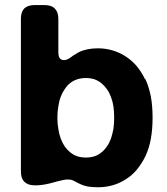

<svg xmlns="http://www.w3.org/2000/svg" viewBox="-20 -749 676 776"><path d="M566.4 -428.7Q566.4 -428.7 567.4 -429.7Q582 -398.4 589.8 -358.4Q596.7 -319.3 596.7 -273.4Q596.7 -227.5 589.8 -188.5Q583 -150.4 568.4 -119.1Q552.7 -86.9 533.2 -63.5Q513.7 -40 488.3 -24.4Q462.9 -7.8 434.6 0Q407.2 7.8 376 7.8Q353.5 7.8 335 4.9Q315.4 1 300.8 -6.8Q294.9 -8.8 291 -11.7Q286.1 -13.7 281.2 -16.6Q271.5 -22.5 259.8 -23.4Q248 -24.4 235.4 -21.5Q212.9 -16.6 181.6 -7.8Q149.4 0 127 0Q125 0 119.1 0Q92.8 0 78.1 -14.6Q64.5 -28.3 64.5 -55.7Q64.5 -261.7 64.5 -673.8Q64.5 -700.2 78.1 -714.8Q92.8 -728.5 119.1 -728.5Q132.8 -728.5 160.2 -728.5Q187.5 -728.5 201.2 -714.8Q215.8 -700.2 215.8 -673.8Q215.8 -627.9 215.8 -537.1Q215.8 -510.7 232.4 -506.8Q249 -502.9 270.5 -520.5Q276.4 -525.4 284.2 -529.3Q291 -534.2 298.8 -538.1Q314.5 -545.9 334 -549.8Q352.5 -553.7 376 -553.7Q405.3 -553.7 432.6 -545.9Q460.9 -538.1 485.4 -522.5Q510.7 -506.8 531.2 -483.4Q550.8 -460 566.4 -428.7ZM428.7 -189.5Q428.7 -189.5 428.7 -189.5Q434.6 -208 438.5 -228.5Q441.4 -250 441.4 -273.4Q441.4 -297.9 438.5 -318.4Q435.5 -338.9 428.7 -356.4Q421.9 -375 412.1 -388.7Q402.3 -402.3 389.6 -413.1Q377 -422.9 361.3 -428.7Q345.7 -433.6 327.1 -433.6Q308.6 -433.6 293 -428.7Q277.3 -423.8 264.6 -414.1Q252 -404.3 242.2 -389.6Q232.4 -376 225.6 -358.4Q218.8 -340.8 215.8 -319.3Q211.9 -297.9 211.9 -273.4Q211.9 -249 215.8 -227.5Q218.8 -207 225.6 -188.5Q232.4 -170.9 242.2 -156.2Q252 -142.6 264.6 -132.8Q277.3 -122.1 293 -117.2Q308.6 -112.3 327.1 -112.3Q345.7 -112.3 361.3 -117.2Q377 -122.1 389.6 -132.8Q402.3 -142.6 412.1 -157.2Q421.9 -170.9 428.7 -189.5Z"/></svg>

Font: DeepSea
Style: Bold
Weight: 700
Designer: Stem
Version: Version 3.019;git-0a5106e0b